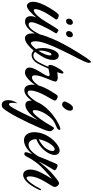

<svg xmlns="http://www.w3.org/2000/svg" viewBox="505 -1319 1045 2163"><g transform="rotate(90 1027.5 -237.5)"><path d="M351 -162C352 -165 353 -167 353 -169C353 -174 349 -177 345 -177C342 -177 339 -175 336 -169C304 -107 267 -37 219 -37C208 -37 196 -46 196 -69C196 -96 214 -138 231 -176C288 -301 322 -336 322 -351C322 -354 291 -374 286 -374C279 -374 249 -330 189 -228C148 -159 94 -96 61 -96C54 -96 49 -101 49 -114C49 -190 158 -332 164 -343C165 -345 167 -349 164 -355C163 -358 160 -361 152 -367C132 -380 113 -376 110 -375C91 -367 -34 -188 -34 -90C-34 -40 -9 -18 12 -18C46 -18 97 -69 142 -123C132 -99 128 -79 128 -64C128 -36 136 3 189 3C261 3 317 -84 351 -162ZM226 -508C226 -519 217 -536 203 -536C175 -536 156 -517 156 -487C156 -476 165 -459 181 -459C210 -459 226 -481 226 -508ZM366 -508C366 -519 357 -536 343 -536C315 -536 296 -517 296 -487C296 -476 305 -459 321 -459C350 -459 366 -481 366 -508Z M433 -63C419 -63 411 -83 411 -115C411 -187 450 -296 611 -608C623 -632 654 -692 654 -716C654 -733 647 -740 643 -740C631 -740 589 -682 492 -519C418 -394 382 -307 357 -240C341 -198 322 -133 322 -80C322 -37 337 4 378 4C421 4 475 -45 516 -94C534 -75 554 -71 566 -71C624 -71 661 -132 677 -171C678 -173 679 -177 679 -179C679 -183 675 -186 671 -186C667 -186 664 -182 661 -176C640 -136 616 -91 570 -91C552 -91 539 -99 531 -112C535 -118 540 -124 544 -130C597 -205 621 -254 621 -314C621 -351 603 -377 572 -377C527 -377 487 -293 487 -195C487 -163 491 -139 499 -121C473 -87 447 -63 433 -63ZM516 -171C516 -231 541 -294 558 -295C566 -295 570 -288 570 -276C570 -241 546 -191 518 -148C517 -155 516 -163 516 -171Z M935 -162C936 -164 937 -167 937 -169C937 -174 933 -177 929 -177C926 -177 923 -175 920 -169C877 -94 840 -75 817 -75C801 -75 794 -90 794 -109C794 -181 865 -309 865 -339C865 -355 845 -366 819 -366C808 -366 786 -364 759 -360C768 -387 775 -409 775 -419C775 -426 768 -430 763 -430C744 -430 677 -319 677 -278C677 -265 683 -259 698 -259C682 -221 665 -184 646 -149C644 -145 643 -140 643 -137C643 -134 646 -131 650 -131C655 -131 658 -134 663 -143C677 -167 699 -213 719 -261C745 -265 774 -274 785 -274C797 -274 804 -270 804 -264C804 -220 707 -119 707 -46C707 -11 736 4 763 4C828 4 908 -110 935 -162Z M1193 -500C1193 -525 1186 -537 1160 -537C1129 -537 1089 -461 1089 -443C1089 -429 1105 -414 1125 -414C1155 -414 1193 -471 1193 -500ZM1130 -162C1131 -164 1132 -167 1132 -169C1132 -174 1128 -177 1124 -177C1121 -177 1118 -175 1115 -169C1081 -97 1021 -26 994 -26C968 -26 966 -42 966 -59C966 -163 1079 -306 1079 -333C1079 -348 1054 -365 1032 -365C1024 -365 1015 -356 1009 -346C957 -265 900 -175 900 -79C900 -29 918 11 962 11C1021 11 1084 -59 1130 -162Z M1424 -277C1424 -301 1399 -324 1389 -324C1380 -324 1361 -283 1328 -231C1273 -143 1222 -84 1200 -84C1192 -84 1186 -91 1186 -107C1186 -173 1247 -272 1303 -314C1355 -352 1409 -351 1409 -387C1409 -392 1405 -395 1399 -395C1395 -395 1391 -394 1387 -393C1275 -358 1080 -202 1080 -60C1080 -18 1101 -1 1130 -1C1190 -1 1256 -77 1300 -141C1235 1 1196 76 1196 76C1153 164 1133 184 1121 184C1112 184 1104 175 1104 145C1104 131 1106 112 1110 87C1083 127 1074 162 1074 190C1074 247 1098 265 1129 265C1143 265 1157 260 1167 249C1216 196 1317 1 1388 -166C1416 -231 1424 -257 1424 -277Z M1735 -162C1736 -164 1737 -167 1737 -169C1737 -174 1733 -177 1729 -177C1726 -177 1723 -174 1720 -169C1664 -70 1619 -37 1576 -37C1533 -37 1514 -77 1514 -125C1601 -154 1692 -253 1692 -332C1692 -358 1675 -387 1642 -387C1577 -387 1435 -258 1435 -100C1435 -36 1467 15 1526 15C1607 15 1688 -66 1735 -162ZM1626 -331C1640 -331 1647 -320 1647 -307C1647 -243 1579 -181 1515 -151C1527 -233 1589 -331 1626 -331Z M2087 -162C2088 -164 2089 -167 2089 -169C2089 -175 2084 -177 2081 -177C2078 -177 2075 -175 2072 -169C2038 -98 1978 -14 1951 -14C1938 -14 1933 -30 1933 -49C1933 -170 2052 -295 2052 -331C2052 -356 2029 -380 2012 -380C1991 -380 1956 -350 1886 -289C1886 -289 1827 -235 1764 -150C1806 -234 1860 -321 1863 -325C1864 -327 1865 -330 1864 -333C1862 -338 1857 -344 1848 -350C1829 -361 1807 -368 1799 -360C1785 -346 1660 -38 1660 -6C1660 7 1672 11 1680 11C1690 11 1699 6 1708 -12C1721 -37 1743 -77 1779 -126C1814 -175 1913 -265 1962 -299C1915 -229 1856 -129 1856 -61C1856 -11 1875 24 1917 24C1977 24 2041 -59 2087 -162Z"/></g></svg>

Font: Mervale Script
Style: Regular
Weight: 400
Designer: Astigmatic (AOETI)
Foundry: Astigmatic (AOETI)
Version: Version 1.000